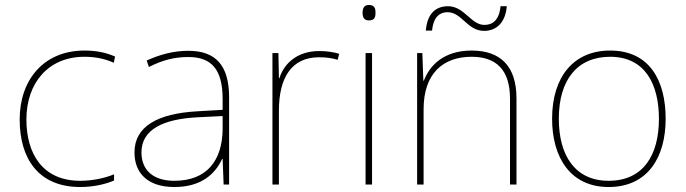

<svg xmlns="http://www.w3.org/2000/svg" viewBox="-20 -834 2753 771"><path d="M302 -83C357 -83 405 -95 438 -109V-134C399 -118 350 -108 302 -108C150 -108 86 -218 86 -354C86 -502 175 -606 319 -606C357 -606 397 -600 437 -582L442 -607C405 -623 367 -631 319 -631C157 -631 59 -515 59 -354C59 -199 133 -83 302 -83Z M736 -630C677 -630 622 -615 569 -591L578 -565C635 -594 683 -605 736 -605C829 -605 874 -556 874 -436V-393L771 -387C614 -378 520 -327 520 -222C520 -138 574 -83 680 -83C788 -83 844 -135 872 -196H874L878 -93H900V-443C900 -573 845 -630 736 -630ZM773 -363 874 -368V-313C872 -192 813 -108 680 -108C595 -108 548 -151 548 -222C548 -315 637 -356 773 -363Z M1261 -629C1176 -629 1121 -581 1102 -520H1100L1098 -621H1074V-93H1100V-390C1100 -521 1150 -604 1261 -604C1291 -604 1311 -601 1336 -594L1342 -618C1318 -625 1293 -629 1261 -629Z M1461 -814C1441 -814 1436 -799 1436 -783C1436 -766 1441 -752 1461 -752C1485 -752 1488 -766 1488 -783C1488 -799 1485 -814 1461 -814ZM1474 -621H1448V-93H1474Z M1690 -711H1715C1721 -771 1750 -785 1777 -785C1835 -785 1856 -710 1924 -710C1974 -710 2010 -744 2015 -809H1990C1984 -748 1954 -734 1925 -734C1871 -734 1845 -809 1779 -809C1728 -809 1695 -777 1690 -711ZM1874 -631C1762 -631 1705 -571 1682 -510H1680L1676 -621H1655V-93H1681V-395C1681 -539 1759 -606 1874 -606C1971 -606 2028 -555 2028 -438V-93H2054V-439C2054 -570 1988 -631 1874 -631Z M2653 -357C2653 -510 2589 -631 2430 -631C2283 -631 2197 -525 2197 -357C2197 -200 2272 -83 2424 -83C2581 -83 2653 -202 2653 -357ZM2224 -357C2224 -513 2298 -606 2430 -606C2571 -606 2626 -495 2626 -357C2626 -212 2564 -108 2424 -108C2289 -108 2224 -210 2224 -357Z"/></svg>

Font: Noto Sans Telugu UI Thin
Style: Regular
Weight: 100
Designer: Jelle Bosma - Monotype Design Team
Foundry: Monotype Imaging Inc.
Version: Version 2.005